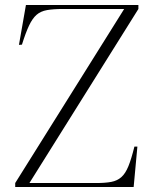

<svg xmlns="http://www.w3.org/2000/svg" viewBox="-20 -750 618 770"><path d="M41 0V-16L478 -714H233Q194 -714 168.5 -709.5Q143 -705 126.5 -690.5Q110 -676 96.5 -647.5Q83 -619 68 -571L56 -570L84 -730H535V-714L98 -16H366Q402 -16 426 -20.5Q450 -25 466.5 -39.5Q483 -54 495 -83.5Q507 -113 519 -162H531L516 0Z"/></svg>

Font: Literata 72pt ExtraLight
Style: Regular
Weight: 200
Designer: Latin by Veronika Burian and Jose Scaglione. Greek by Irene Vlachou. Cyrillic by Vera Evstafieva.
Foundry: TypeTogether
Version: Version 3.002